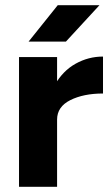

<svg xmlns="http://www.w3.org/2000/svg" viewBox="-20 -720 431 740"><path d="M377 -502V-359.6Q302 -359.6 251 -334.1Q200 -308.5 200 -259.1L159.9 -260.3Q159.9 -337.3 190.9 -392Q221.8 -446.8 271.3 -474.4Q320.7 -502 377 -502ZM53.3 -500H200V0H53.3ZM202.6 -700H363.4L234 -559.6H90.1Z"/></svg>

Font: Oak Sans Light
Style: Regular
Weight: 400
Designer: Erik Kennedy, Walven
Foundry: Erik Kennedy, Walven
Version: Version 1.100;Glyphs 3.1.2 (3151)